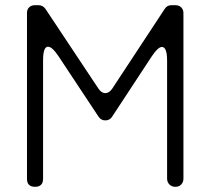

<svg xmlns="http://www.w3.org/2000/svg" viewBox="-20 -720 811 740"><path d="M84 -31V-670Q84 -684 92.5 -692Q101 -700 115 -700H128Q145 -700 155 -686L359 -379Q371 -361 386 -361Q401 -361 413 -379L615 -686Q624 -700 641 -700H656Q670 -700 678.5 -691.5Q687 -683 687 -669V-32Q687 -18 678.5 -9Q670 0 656 0Q642 0 633 -9Q624 -18 624 -32V-486Q624 -539 604 -539Q589 -539 565 -503L412 -270Q403 -256 386 -256Q369 -256 360 -270L205 -504Q181 -540 165 -540Q146 -540 146 -487V-31Q146 0 115 0Q84 0 84 -31Z"/></svg>

Font: Higure Gothic
Style: Regular
Weight: 400
Designer: Yoshimichi Ohira
Foundry: Positype
Version: Version 1.000